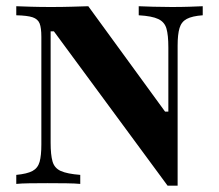

<svg xmlns="http://www.w3.org/2000/svg" viewBox="-20 -591 704 617"><path d="M518.5 5.6 153.2 -490.3H142.7V-132.3Q142.7 -93.5 148.8 -72.2Q154.8 -50.8 175.4 -41.5Q196 -32.3 237.9 -29V0Q221.8 -1.6 192.7 -2Q163.7 -2.4 132.3 -2.4Q100.8 -2.4 74.6 -2Q48.4 -1.6 32.3 0V-29Q66.9 -32.3 84.3 -41.5Q101.6 -50.8 107.3 -71Q112.9 -91.1 112.9 -126.6V-472.6Q112.9 -501.6 107.3 -515.7Q101.6 -529.8 84.7 -535.5Q67.7 -541.1 32.3 -541.9V-571Q50 -570.2 79.8 -569.4Q109.7 -568.5 143.5 -568.5Q179 -568.5 209.3 -569.4Q239.5 -570.2 263.7 -571L510.5 -232.3H521V-438.7Q521 -478.2 514.9 -499.2Q508.9 -520.2 488.7 -529.8Q468.5 -539.5 425.8 -541.9V-571Q442.7 -570.2 471.8 -569.4Q500.8 -568.5 531.5 -568.5Q562.9 -568.5 589.5 -569.4Q616.1 -570.2 631.5 -571V-541.9Q597.6 -539.5 580.2 -530.2Q562.9 -521 556.9 -500.8Q550.8 -480.6 550.8 -444.4V5.6Z"/></svg>

Font: Playfair 5pt SemiExpanded Light ExtraBold
Style: Regular
Weight: 800
Version: Version 2.001;gftools[0.9.30]